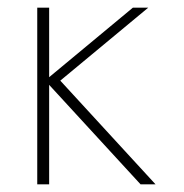

<svg xmlns="http://www.w3.org/2000/svg" viewBox="-20 -480 480 500"><path d="M77 -460H108V-279L326 -460H366L137 -270L385 0H346L108 -259V0H77Z"/></svg>

Font: Jost* Thin
Style: Regular
Weight: 200
Version: Version 3.7